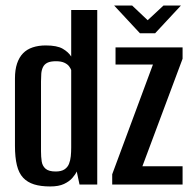

<svg xmlns="http://www.w3.org/2000/svg" viewBox="-20 -666 692 693"><path d="M161 7Q127 7 103 -0.5Q79 -8 63.5 -24.5Q48 -41 41 -69.5Q34 -98 34 -140V-383Q34 -414 41.5 -436.5Q49 -459 63 -473.5Q77 -488 98 -495Q119 -502 145 -502Q186 -502 206.5 -490Q227 -478 237 -462V-630H331V0H267L257 -47Q252 -36 241 -23.5Q230 -11 211 -2Q192 7 161 7ZM181 -47Q201 -47 212.5 -54.5Q224 -62 229 -74.5Q234 -87 235.5 -102Q237 -117 237 -133V-413Q235 -419 229.5 -426.5Q224 -434 212.5 -439.5Q201 -445 182 -445Q162 -445 151 -439.5Q140 -434 135 -423.5Q130 -413 129 -400Q128 -387 128 -372V-120Q128 -100 130.5 -83.5Q133 -67 144.5 -57Q156 -47 181 -47ZM385 0V-37L532 -433H397V-495H639V-454L494 -66H639V0ZM485 -546 392 -646H457L513 -593L570 -646H633L540 -546Z"/></svg>

Font: Alumni Sans Thin SemiBold
Style: Regular
Weight: 600
Version: Version 1.018